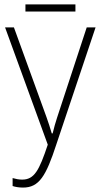

<svg xmlns="http://www.w3.org/2000/svg" viewBox="-20 -838 454 868"><path d="M321 -818H95V-786H321ZM84 10C157 10 188 -42 235 -186L412 -714H372L238 -306C231 -284 224 -261 218 -235H214C206 -263 199 -283 190 -309L43 -714H3L196 -184C157 -67 135 -26 80 -26C65 -26 51 -29 37 -33V3C49 7 65 10 84 10Z"/></svg>

Font: Noto Sans Condensed ExtraLight
Style: Regular
Weight: 200
Width: 3
Designer: Monotype Design Team
Foundry: Monotype Imaging Inc.
Version: Version 2.013